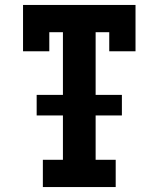

<svg xmlns="http://www.w3.org/2000/svg" viewBox="-20 -755 640 775"><path d="M153 0V-110H234V-289H128V-372H234V-625H179V-548H73V-735H527V-548H421V-625H366V-372H472V-289H366V-110H447V0Z"/></svg>

Font: Iosevka Curly Slab XBdEx
Style: Regular
Weight: 800
Width: 7
Monospace: yes
Designer: Belleve Invis
Foundry: Belleve Invis
Version: Version 11.0.0; ttfautohint (v1.8.3)